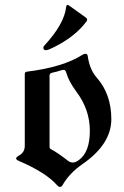

<svg xmlns="http://www.w3.org/2000/svg" viewBox="-20 -738 498 768"><path d="M44.4 0ZM153.3 -547.9Q153.3 -551.3 158.2 -556.6Q237.3 -642.6 244.6 -710Q245.6 -718.3 250.5 -718.3Q253.4 -718.3 257.8 -714.8L323.7 -667.5Q328.6 -664.1 328.6 -659.9Q328.6 -655.8 325.7 -651.9Q285.6 -598.6 217.8 -561Q174.3 -537.1 164.1 -537.1Q153.3 -537.1 153.3 -547.9ZM56.6 -116.2Q79.1 -128.9 79.1 -154.8V-441.4Q79.1 -450.2 86.9 -451.2Q232.4 -469.2 310.1 -519Q315.9 -522.9 322.8 -522.9Q329.6 -522.9 331.1 -513.2Q338.4 -460 366.7 -427.7Q425.3 -361.8 425.3 -261.2Q425.3 -161.6 310.5 -82Q258.3 -45.9 231.4 0.5Q226.1 9.8 220.2 9.8Q214.4 9.8 207 1.5Q163.6 -47.9 54.7 -94.7Q44.4 -99.1 44.4 -104.2Q44.4 -109.4 56.6 -116.2ZM178.2 -149.9Q178.2 -144 184.1 -141.1Q210.4 -127.4 252.9 -94.2Q261.2 -87.9 271.7 -87.9Q282.2 -87.9 295.9 -98.1Q339.4 -129.9 339.4 -214.8Q339.4 -299.8 285.6 -371.1Q254.9 -413.1 246.1 -444.3Q242.2 -458.5 235.4 -458.5Q228.5 -458.5 222.2 -456.1Q210 -451.7 187.5 -446.8Q178.2 -444.8 178.2 -435.5Z"/></svg>

Font: UnifrakturMaguntia21
Style: Book
Weight: 400
Designer: j. 'mach' wust, Gerrit Ansmann, Georg Duffner, based on a font by Peter Wiegel, original typeface by Carl Albert Fahrenw
Version: Version 2017-03-19